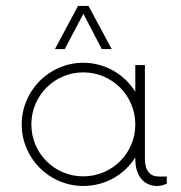

<svg xmlns="http://www.w3.org/2000/svg" viewBox="-20 -615 605 643"><path d="M259.3 -568.8 320.8 -450.7H354L276.4 -595.2H241.2L164.1 -450.7H196.8ZM510.7 -23.9C483.4 -23.9 465.3 -43 465.3 -82.5V-397H433.1V-307.6C397 -365.7 332.5 -404.8 258.8 -404.8C145.5 -404.8 52.7 -312 52.7 -198.2C52.7 -84.5 145.5 7.8 258.8 7.8C332.5 7.8 397 -29.8 433.1 -87.9V-82.5C433.1 -27.8 460.4 7.8 506.3 7.8C517.1 7.8 528.3 4.9 538.6 0V-23.9ZM258.8 -24.4C162.6 -24.4 85 -101.6 85 -198.2C85 -294.9 162.6 -372.6 258.8 -372.6C355.5 -372.6 433.1 -294.9 433.1 -198.2C433.1 -101.6 355.5 -24.4 258.8 -24.4Z"/></svg>

Font: Now ExtraLight
Style: Regular
Weight: 200
Designer: Alfredo Marco Pradil
Foundry: Alfredo Marco Pradil
Version: Version 1.200;hotconv 1.0.109;makeotfexe 2.5.65596